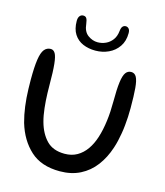

<svg xmlns="http://www.w3.org/2000/svg" viewBox="-121 -901 868 1010"><g transform="rotate(15 313.0 -396.5)"><path d="M299 17.5Q198 17.5 138.8 -36.8Q79.5 -91 53 -180Q47.5 -200 43.2 -221.2Q39 -242.5 36 -265Q33 -287.5 31.2 -311Q29.5 -334.5 28.8 -359Q28 -383.5 28 -409Q28 -478.5 34 -518.5Q40 -558.5 53.5 -575.2Q67 -592 88.5 -592Q103.5 -592 112.8 -576.5Q122 -561 126.2 -521Q130.5 -481 130.5 -407.5Q130.5 -386 131.2 -364.2Q132 -342.5 133.2 -322.2Q134.5 -302 136.8 -282.5Q139 -263 142.2 -244.8Q145.5 -226.5 150 -210.5Q166.5 -150.5 201.8 -114.2Q237 -78 300 -78Q339 -78 368 -94.8Q397 -111.5 417.8 -141Q438.5 -170.5 451 -209.5Q458 -231 463 -254.8Q468 -278.5 471.2 -303.8Q474.5 -329 476 -355.5Q477.5 -382 477.5 -409Q477.5 -477 482.5 -515.2Q487.5 -553.5 498.8 -569Q510 -584.5 528.5 -584.5Q547.5 -584.5 557.2 -566.8Q567 -549 570.5 -508.2Q574 -467.5 574 -400Q574 -375.5 572.8 -351.8Q571.5 -328 569.2 -305Q567 -282 563.2 -260.2Q559.5 -238.5 554.8 -217.8Q550 -197 543.5 -177.5Q524.5 -119 491.2 -75Q458 -31 410 -6.8Q362 17.5 299 17.5ZM316 -644Q278.5 -644 248 -657Q217.5 -670 199.5 -698Q181.5 -726 181.5 -770Q181.5 -787.5 189 -796.8Q196.5 -806 208 -806Q220.5 -806 226 -797Q231.5 -788 234 -767.5Q238 -726 263 -707.8Q288 -689.5 316 -689.5Q339 -689.5 360 -699Q381 -708.5 395.5 -727.8Q410 -747 413 -776.5Q415 -795 421.8 -802.2Q428.5 -809.5 438.5 -809.5Q448 -809.5 455 -802Q462 -794.5 462 -778Q462 -734.5 441.2 -704.5Q420.5 -674.5 387.2 -659.2Q354 -644 316 -644Z"/></g></svg>

Font: Gluten Light
Style: Regular
Weight: 300
Designer: Tyler Finck
Foundry: Etcetera Type Company
Version: Version 1.300